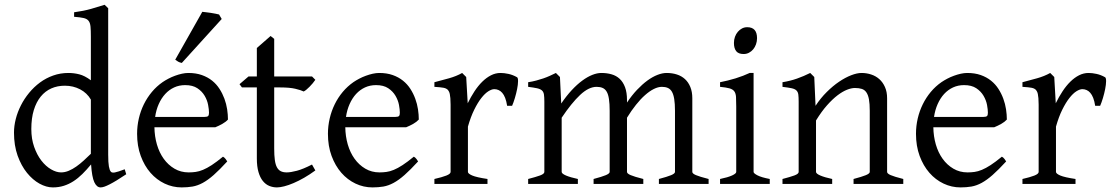

<svg xmlns="http://www.w3.org/2000/svg" viewBox="-20 -777 4708 811"><path d="M513.2 -41Q490.7 -25.9 473.4 -15.4Q456.1 -4.9 443.1 1.7Q430.2 8.3 420.9 11.5Q411.6 14.6 404.8 14.6Q388.7 14.6 378.4 -7.3Q368.2 -29.3 364.7 -82.5Q346.2 -60.1 327.9 -42Q309.6 -23.9 290.3 -11.5Q271 1 249.5 7.8Q228 14.6 203.1 14.6Q175.8 14.6 147 -1.2Q118.2 -17.1 94 -46.9Q69.8 -76.7 54.4 -119.6Q39.1 -162.6 39.1 -216.8Q39.1 -244.6 46.6 -274.4Q54.2 -304.2 68.4 -332Q82.5 -359.9 103 -384.8Q123.5 -409.7 148.9 -428.5Q174.3 -447.3 204.6 -458Q234.9 -468.8 269 -468.8Q292 -468.8 314.7 -463.1Q337.4 -457.5 363.8 -438V-622.1Q363.8 -648.9 362.3 -664.8Q360.8 -680.7 354 -689.2Q347.2 -697.8 333 -700.9Q318.8 -704.1 293 -706.1V-725.1Q333 -730.5 364.7 -739.5Q396.5 -748.5 421.9 -756.8L437 -742.2V-124Q437 -106.9 437.7 -94.7Q438.5 -82.5 439.9 -74.2Q441.4 -65.9 443.4 -60.5Q445.3 -55.2 448.2 -51.8Q452.6 -46.4 465.1 -48.6Q477.5 -50.8 506.8 -62ZM363.8 -127.4V-356.4Q347.7 -384.3 318.4 -399.7Q289.1 -415 253.9 -415Q222.7 -415 196.8 -403.6Q170.9 -392.1 152.1 -369.1Q133.3 -346.2 122.8 -312Q112.3 -277.8 112.3 -231.9Q112.3 -190.4 124.3 -156.5Q136.2 -122.6 154.8 -98.6Q173.3 -74.7 195.6 -61.8Q217.8 -48.8 237.8 -48.8Q254.4 -48.8 270.5 -55.7Q286.6 -62.5 302.2 -73.5Q317.9 -84.5 333.3 -98.6Q348.6 -112.8 363.8 -127.4Z M762.2 -417.5Q736.8 -417.5 715.6 -407.7Q694.3 -397.9 678 -380.1Q661.6 -362.3 650.6 -337.6Q639.6 -313 635.3 -283.2H844.2Q855.5 -283.2 859.1 -286.9Q862.8 -290.5 862.8 -300.8Q862.8 -314 859.1 -333.7Q855.5 -353.5 844.5 -372.3Q833.5 -391.1 813.7 -404.3Q793.9 -417.5 762.2 -417.5ZM942.9 -272Q934.1 -262.2 919.4 -253.9Q904.8 -245.6 889.2 -239.3H632.3Q632.8 -201.2 642.8 -166.7Q652.8 -132.3 671.6 -106.2Q690.4 -80.1 717 -64.5Q743.7 -48.8 776.9 -48.8Q792 -48.8 806.4 -50.8Q820.8 -52.7 837.4 -59.6Q854 -66.4 874.3 -79.6Q894.5 -92.8 921.9 -115.2Q928.2 -111.8 932.9 -105.5Q937.5 -99.1 939.9 -95.2Q907.2 -59.6 882.6 -37.8Q857.9 -16.1 836.2 -4.4Q814.5 7.3 793.2 11Q772 14.6 747.1 14.6Q709.5 14.6 675.5 -1.5Q641.6 -17.6 615.7 -47.1Q589.8 -76.7 574.5 -118.4Q559.1 -160.2 559.1 -211.9Q559.1 -244.6 566.4 -276.4Q573.7 -308.1 587.6 -336.4Q601.6 -364.7 621.6 -388.7Q641.6 -412.6 667 -430.2Q677.7 -437.5 691.2 -444.6Q704.6 -451.7 719.2 -457Q733.9 -462.4 748.3 -465.6Q762.7 -468.8 775.9 -468.8Q807.6 -468.8 832.5 -460Q857.4 -451.2 876 -436.3Q894.5 -421.4 907.2 -401.6Q919.9 -381.8 928 -359.9Q936 -337.9 939.5 -315.2Q942.9 -292.5 942.9 -272ZM748 -511.2Q739.3 -512.7 732.4 -516.6Q725.6 -520.5 720.2 -524.9L834.5 -727.1Q840.3 -726.6 849.9 -725.3Q859.4 -724.1 869.9 -722.7Q880.4 -721.2 890.1 -719.2Q899.9 -717.3 905.3 -715.8L916.5 -696.8Z M1312 -57.1Q1288.1 -39.6 1264.6 -26.1Q1241.2 -12.7 1220 -3.7Q1198.7 5.4 1180.7 10Q1162.6 14.6 1149.9 14.6Q1132.8 14.6 1117.4 8.3Q1102.1 2 1090.3 -12.5Q1078.6 -26.9 1071.8 -50.3Q1064.9 -73.7 1064.9 -107.9V-407.7H1002L991.7 -421.4L1029.8 -454.1H1064.9V-574.2L1123 -625L1138.2 -612.8V-454.1H1297.9L1312 -439.9Q1307.6 -433.1 1301 -425.3Q1294.4 -417.5 1287.6 -410.6Q1280.8 -403.8 1274.2 -398.2Q1267.6 -392.6 1262.7 -390.6Q1251 -396.5 1227.1 -402.1Q1203.1 -407.7 1163.6 -407.7H1138.2V-149.9Q1138.2 -120.6 1140.9 -101.1Q1143.6 -81.5 1149.9 -70.1Q1156.2 -58.6 1166.3 -53.7Q1176.3 -48.8 1190.9 -48.8Q1208 -48.8 1233.9 -55.7Q1259.8 -62.5 1297.9 -82Z M1568.4 -417.5Q1543 -417.5 1521.7 -407.7Q1500.5 -397.9 1484.1 -380.1Q1467.8 -362.3 1456.8 -337.6Q1445.8 -313 1441.4 -283.2H1650.4Q1661.6 -283.2 1665.3 -286.9Q1668.9 -290.5 1668.9 -300.8Q1668.9 -314 1665.3 -333.7Q1661.6 -353.5 1650.6 -372.3Q1639.6 -391.1 1619.9 -404.3Q1600.1 -417.5 1568.4 -417.5ZM1749 -272Q1740.2 -262.2 1725.6 -253.9Q1710.9 -245.6 1695.3 -239.3H1438.5Q1439 -201.2 1449 -166.7Q1459 -132.3 1477.8 -106.2Q1496.6 -80.1 1523.2 -64.5Q1549.8 -48.8 1583 -48.8Q1598.1 -48.8 1612.5 -50.8Q1627 -52.7 1643.6 -59.6Q1660.2 -66.4 1680.4 -79.6Q1700.7 -92.8 1728 -115.2Q1734.4 -111.8 1739 -105.5Q1743.7 -99.1 1746.1 -95.2Q1713.4 -59.6 1688.7 -37.8Q1664.1 -16.1 1642.3 -4.4Q1620.6 7.3 1599.4 11Q1578.1 14.6 1553.2 14.6Q1515.6 14.6 1481.7 -1.5Q1447.8 -17.6 1421.9 -47.1Q1396 -76.7 1380.6 -118.4Q1365.2 -160.2 1365.2 -211.9Q1365.2 -244.6 1372.6 -276.4Q1379.9 -308.1 1393.8 -336.4Q1407.7 -364.7 1427.7 -388.7Q1447.8 -412.6 1473.1 -430.2Q1483.9 -437.5 1497.3 -444.6Q1510.7 -451.7 1525.4 -457Q1540 -462.4 1554.4 -465.6Q1568.8 -468.8 1582 -468.8Q1613.8 -468.8 1638.7 -460Q1663.6 -451.2 1682.1 -436.3Q1700.7 -421.4 1713.4 -401.6Q1726.1 -381.8 1734.1 -359.9Q1742.2 -337.9 1745.6 -315.2Q1749 -292.5 1749 -272Z M2164.1 -450.7Q2168.5 -447.8 2168.2 -433.6Q2168 -419.4 2164.3 -400.9Q2160.6 -382.3 2154.8 -362.8Q2148.9 -343.3 2143.1 -330.1H2122.1Q2119.1 -349.6 2113.8 -363.3Q2108.4 -377 2101.3 -385Q2094.2 -393.1 2085.7 -396.7Q2077.1 -400.4 2067.9 -400.4Q2057.1 -400.4 2042.7 -391.4Q2028.3 -382.3 2013.2 -363Q1998 -343.8 1983.2 -313.7Q1968.3 -283.7 1956.5 -242.2V-50.8Q1956.5 -43.5 1974.9 -35.6Q1993.2 -27.8 2039.1 -21V0H1814.9V-21Q1847.2 -28.3 1865.2 -35.4Q1883.3 -42.5 1883.3 -50.8V-335Q1883.3 -351.1 1882.3 -362.1Q1881.3 -373 1879.9 -379.9Q1878.4 -386.7 1876.2 -390.6Q1874 -394.5 1872.1 -397Q1868.7 -400.4 1864.5 -402.6Q1860.4 -404.8 1853.8 -406.2Q1847.2 -407.7 1837.9 -408.4Q1828.6 -409.2 1814.9 -410.2V-429.7Q1846.7 -438 1877.2 -446.5Q1907.7 -455.1 1932.1 -468.8L1949.2 -451.7L1955.6 -340.8Q1968.8 -367.7 1984.1 -391.1Q1999.5 -414.6 2017.1 -431.9Q2034.7 -449.2 2054 -459Q2073.2 -468.8 2094.2 -468.8Q2109.9 -468.8 2127.9 -464.8Q2146 -460.9 2164.1 -450.7Z M2763.2 0V-21Q2798.3 -30.3 2814.7 -37.1Q2831.1 -43.9 2831.1 -50.8V-309.1Q2831.1 -338.9 2827.9 -358.6Q2824.7 -378.4 2818.1 -389.6Q2811.5 -400.9 2801 -405.5Q2790.5 -410.2 2775.9 -410.2Q2759.8 -410.2 2741.7 -401.1Q2723.6 -392.1 2704.6 -375.2Q2685.5 -358.4 2666.3 -334.2Q2647 -310.1 2628.4 -279.8V-50.8Q2628.4 -43.9 2643.6 -37.4Q2658.7 -30.8 2697.3 -21V0H2487.3V-21Q2522.5 -30.3 2538.8 -37.1Q2555.2 -43.9 2555.2 -50.8V-309.1Q2555.2 -338.9 2552.2 -358.6Q2549.3 -378.4 2542.7 -389.6Q2536.1 -400.9 2525.6 -405.5Q2515.1 -410.2 2500 -410.2Q2466.8 -410.2 2430.4 -376Q2394 -341.8 2352.5 -279.8V-50.8Q2352.5 -43.5 2370.8 -35.6Q2389.2 -27.8 2420.9 -21V0H2210.9V-21Q2243.2 -29.3 2261.2 -35.9Q2279.3 -42.5 2279.3 -50.8V-347.2Q2279.3 -366.7 2277.6 -377.9Q2275.9 -389.2 2268.8 -395.3Q2261.7 -401.4 2248 -404.3Q2234.4 -407.2 2210.9 -410.2V-429.7Q2229.5 -432.6 2245.1 -436.8Q2260.7 -440.9 2274.9 -445.8Q2289.1 -450.7 2302 -456.5Q2314.9 -462.4 2328.1 -468.8L2345.2 -451.7L2350.6 -339.8Q2372.6 -372.1 2395 -396.2Q2417.5 -420.4 2439.5 -436.5Q2461.4 -452.6 2481.9 -460.7Q2502.4 -468.8 2520 -468.8Q2543.5 -468.8 2563.2 -463.1Q2583 -457.5 2597.4 -444.1Q2611.8 -430.7 2620.1 -408.7Q2628.4 -386.7 2628.4 -354V-343.8Q2648.9 -374.5 2670.9 -397.7Q2692.9 -420.9 2714.6 -436.8Q2736.3 -452.6 2757.1 -460.7Q2777.8 -468.8 2795.9 -468.8Q2819.3 -468.8 2839.1 -462.4Q2858.9 -456.1 2873.3 -442.9Q2887.7 -429.7 2896 -409.4Q2904.3 -389.2 2904.3 -361.8V-50.8Q2904.3 -43.9 2919.4 -37.4Q2934.6 -30.8 2973.1 -21V0Z M3021.5 0V-21Q3054.7 -27.8 3072.3 -35.9Q3089.8 -43.9 3089.8 -50.8V-327.1Q3089.8 -352.1 3088.9 -367.4Q3087.9 -382.8 3081.5 -391.4Q3075.2 -399.9 3061.3 -403.8Q3047.4 -407.7 3021.5 -410.2V-429.7Q3036.6 -432.6 3053.5 -436.8Q3070.3 -440.9 3086.9 -446Q3103.5 -451.2 3118.7 -457Q3133.8 -462.9 3146.5 -468.8H3163.1V-50.8Q3163.1 -44.9 3179.4 -36.4Q3195.8 -27.8 3231.4 -21V0ZM3177.7 -615.7Q3177.7 -602.1 3173.3 -589.8Q3168.9 -577.6 3161.4 -568.6Q3153.8 -559.6 3143.6 -554.2Q3133.3 -548.8 3121.1 -548.8Q3099.1 -548.8 3089.6 -561Q3080.1 -573.2 3080.1 -595.7Q3080.1 -609.4 3084.5 -621.6Q3088.9 -633.8 3096.7 -642.8Q3104.5 -651.9 3114.5 -657Q3124.5 -662.1 3136.2 -662.1Q3177.7 -662.1 3177.7 -615.7Z M3585.4 0V-21Q3620.6 -30.3 3637.2 -37.1Q3653.8 -43.9 3653.8 -50.8V-309.1Q3653.8 -338.9 3650.4 -357.4Q3647 -376 3639.6 -386.7Q3632.3 -397.5 3620.4 -401.4Q3608.4 -405.3 3591.3 -405.3Q3576.2 -405.3 3557.6 -397.9Q3539.1 -390.6 3517.8 -374.5Q3496.6 -358.4 3473.4 -332.3Q3450.2 -306.2 3426.8 -268.1V-50.8Q3426.8 -43.5 3445.1 -35.6Q3463.4 -27.8 3495.1 -21V0H3285.2V-21Q3317.4 -29.3 3335.4 -35.9Q3353.5 -42.5 3353.5 -50.8V-347.2Q3353.5 -366.2 3352.1 -377.4Q3350.6 -388.7 3344 -395Q3337.4 -401.4 3323.7 -404.3Q3310.1 -407.2 3285.2 -410.2V-429.7Q3318.4 -435.1 3346.7 -445.1Q3375 -455.1 3402.3 -468.8L3419.4 -451.7L3424.8 -330.1Q3446.3 -362.8 3472.2 -388.4Q3498 -414.1 3524.4 -431.9Q3550.8 -449.7 3575.4 -459.2Q3600.1 -468.8 3619.1 -468.8Q3640.1 -468.8 3659.7 -462.4Q3679.2 -456.1 3694.1 -442.9Q3709 -429.7 3718 -409.4Q3727.1 -389.2 3727.1 -361.8V-50.8Q3727.1 -43.9 3741.9 -37.4Q3756.8 -30.8 3795.4 -21V0Z M4052.2 -417.5Q4026.9 -417.5 4005.6 -407.7Q3984.4 -397.9 3968 -380.1Q3951.7 -362.3 3940.7 -337.6Q3929.7 -313 3925.3 -283.2H4134.3Q4145.5 -283.2 4149.2 -286.9Q4152.8 -290.5 4152.8 -300.8Q4152.8 -314 4149.2 -333.7Q4145.5 -353.5 4134.5 -372.3Q4123.5 -391.1 4103.8 -404.3Q4084 -417.5 4052.2 -417.5ZM4232.9 -272Q4224.1 -262.2 4209.5 -253.9Q4194.8 -245.6 4179.2 -239.3H3922.4Q3922.9 -201.2 3932.9 -166.7Q3942.9 -132.3 3961.7 -106.2Q3980.5 -80.1 4007.1 -64.5Q4033.7 -48.8 4066.9 -48.8Q4082 -48.8 4096.4 -50.8Q4110.8 -52.7 4127.4 -59.6Q4144 -66.4 4164.3 -79.6Q4184.6 -92.8 4211.9 -115.2Q4218.3 -111.8 4222.9 -105.5Q4227.5 -99.1 4230 -95.2Q4197.3 -59.6 4172.6 -37.8Q4147.9 -16.1 4126.2 -4.4Q4104.5 7.3 4083.3 11Q4062 14.6 4037.1 14.6Q3999.5 14.6 3965.6 -1.5Q3931.6 -17.6 3905.8 -47.1Q3879.9 -76.7 3864.5 -118.4Q3849.1 -160.2 3849.1 -211.9Q3849.1 -244.6 3856.4 -276.4Q3863.8 -308.1 3877.7 -336.4Q3891.6 -364.7 3911.6 -388.7Q3931.6 -412.6 3957 -430.2Q3967.8 -437.5 3981.2 -444.6Q3994.6 -451.7 4009.3 -457Q4023.9 -462.4 4038.3 -465.6Q4052.7 -468.8 4065.9 -468.8Q4097.7 -468.8 4122.6 -460Q4147.5 -451.2 4166 -436.3Q4184.6 -421.4 4197.3 -401.6Q4210 -381.8 4218 -359.9Q4226.1 -337.9 4229.5 -315.2Q4232.9 -292.5 4232.9 -272Z M4647.9 -450.7Q4652.3 -447.8 4652.1 -433.6Q4651.9 -419.4 4648.2 -400.9Q4644.5 -382.3 4638.7 -362.8Q4632.8 -343.3 4627 -330.1H4606Q4603 -349.6 4597.7 -363.3Q4592.3 -377 4585.2 -385Q4578.1 -393.1 4569.6 -396.7Q4561 -400.4 4551.8 -400.4Q4541 -400.4 4526.6 -391.4Q4512.2 -382.3 4497.1 -363Q4481.9 -343.8 4467 -313.7Q4452.1 -283.7 4440.4 -242.2V-50.8Q4440.4 -43.5 4458.7 -35.6Q4477.1 -27.8 4522.9 -21V0H4298.8V-21Q4331.1 -28.3 4349.1 -35.4Q4367.2 -42.5 4367.2 -50.8V-335Q4367.2 -351.1 4366.2 -362.1Q4365.2 -373 4363.8 -379.9Q4362.3 -386.7 4360.1 -390.6Q4357.9 -394.5 4356 -397Q4352.5 -400.4 4348.4 -402.6Q4344.2 -404.8 4337.6 -406.2Q4331.1 -407.7 4321.8 -408.4Q4312.5 -409.2 4298.8 -410.2V-429.7Q4330.6 -438 4361.1 -446.5Q4391.6 -455.1 4416 -468.8L4433.1 -451.7L4439.5 -340.8Q4452.6 -367.7 4468 -391.1Q4483.4 -414.6 4501 -431.9Q4518.6 -449.2 4537.8 -459Q4557.1 -468.8 4578.1 -468.8Q4593.8 -468.8 4611.8 -464.8Q4629.9 -460.9 4647.9 -450.7Z"/></svg>

Font: Noto Serif Devanagari
Style: Regular
Weight: 400
Designer: Monotype Design Team
Foundry: Monotype Imaging Inc.
Version: Version 1.01